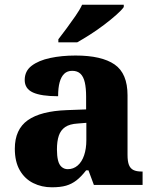

<svg xmlns="http://www.w3.org/2000/svg" viewBox="-20 -786 654 816"><path d="M200 10Q157 10 121 -8Q85 -26 64 -62.5Q43 -99 43 -154Q43 -236 98 -275Q153 -314 265 -318L346 -321V-375Q346 -411 340.5 -435.5Q335 -460 322 -472.5Q309 -485 287 -485Q266 -485 253 -472.5Q240 -460 233.5 -436.5Q227 -413 227 -377Q155 -377 120 -393Q85 -409 85 -446Q85 -484 114.5 -506.5Q144 -529 193 -539.5Q242 -550 301 -550Q412 -550 467 -512Q522 -474 522 -381V-128Q522 -100 528 -85Q534 -70 547 -63.5Q560 -57 582 -57H586V0H379L356 -62H346Q325 -35 305 -19.5Q285 -4 261 3Q237 10 200 10ZM268 -67Q292 -67 310 -82.5Q328 -98 337.5 -126Q347 -154 347 -191V-264L310 -261Q276 -259 257 -246Q238 -233 230 -209.5Q222 -186 222 -151Q222 -124 226.5 -105Q231 -86 242 -76.5Q253 -67 268 -67ZM228 -619Q243 -638 262 -664Q281 -690 300 -717Q319 -744 329 -766H506V-756Q497 -743 474.5 -723Q452 -703 423 -681Q394 -659 363.5 -639.5Q333 -620 308 -606H228Z"/></svg>

Font: Noto Serif Khmer ExtraBold
Style: Regular
Weight: 800
Version: Version 2.003